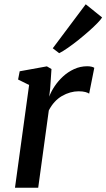

<svg xmlns="http://www.w3.org/2000/svg" viewBox="-20 -877 497 897"><path d="M50 0 116 -480 64.5 -505.5 72 -544 199 -567 220.5 -554.5 214.5 -465 210 -425.5Q218.5 -449 235 -473.8Q251.5 -498.5 274.5 -519.8Q297.5 -541 326.2 -554.2Q355 -567.5 388 -567.5Q397.5 -567.5 407 -565.5Q416.5 -563.5 420.5 -560L396.5 -439.5Q391.5 -443.5 379 -447Q366.5 -450.5 347 -450.5Q328 -450.5 308.2 -445Q288.5 -439.5 269.5 -428.5Q250.5 -417.5 235 -400.5Q219.5 -383.5 208 -361L158.5 0ZM226.5 -651.5 380.5 -857 457 -795.5Q451.5 -786 434.8 -768.8Q418 -751.5 394.8 -731Q371.5 -710.5 346.2 -690.2Q321 -670 297.2 -653.5Q273.5 -637 256.5 -628.5Z"/></svg>

Font: Merriweather Medium
Style: Italic
Weight: 500
Italic angle: -7.8°
Version: Version 2.101